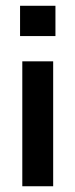

<svg xmlns="http://www.w3.org/2000/svg" viewBox="-20 -648 262 668"><path d="M165 0V-434.6H57.6V0ZM172.9 -522.5V-627.9H49.8V-522.5Z"/></svg>

Font: Namkio Khamti
Style: Bold
Weight: 700
Designer: Debbi Hosken
Foundry: SIL International
Version: Version 3.917